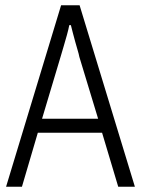

<svg xmlns="http://www.w3.org/2000/svg" viewBox="-20 -706 533 726"><path d="M3 0 211 -686H281L490 0H427L366 -204H123L63 0ZM139 -257H351L280 -491Q278 -502 273.5 -516.5Q269 -531 264.5 -548Q260 -565 255.5 -581.5Q251 -598 248 -611H242Q239 -595 233 -573.5Q227 -552 220.5 -530Q214 -508 209 -491Z"/></svg>

Font: Archivo Condensed ExtraLight
Style: Regular
Weight: 250
Width: 3
Designer: Hector Gatti
Foundry: Omnibus-Type
Version: Version 2.001